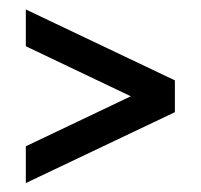

<svg xmlns="http://www.w3.org/2000/svg" viewBox="-20 -529 433 414"><path d="M35.7 -508.6 357.1 -355.7V-287.1L35.7 -134.3V-213.6L262.1 -321.4L35.7 -429.3Z"/></svg>

Font: Aire Exterior
Style: Regular
Weight: 400
Width: 4
Designer: Jayvee Enaguas (HarvettFox96)
Version: 20190503.02